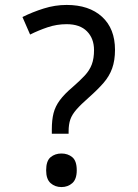

<svg xmlns="http://www.w3.org/2000/svg" viewBox="-20 -744 558 778"><path d="M190 -202V-220Q190 -258 197 -285.5Q204 -313 222.5 -338Q241 -363 273 -390Q304 -417 323.5 -438Q343 -459 352 -483Q361 -507 361 -541Q361 -588 332.5 -617Q304 -646 250 -646Q210 -646 173 -633.5Q136 -621 102 -604L71 -675Q111 -695 157 -709.5Q203 -724 250 -724Q341 -724 393.5 -676Q446 -628 446 -542Q446 -499 434.5 -467Q423 -435 399.5 -408Q376 -381 341 -350Q308 -321 290 -300.5Q272 -280 265 -260Q258 -240 258 -211V-202ZM229 14Q203 14 185 -2Q167 -18 167 -54Q167 -92 185 -107Q203 -122 229 -122Q255 -122 273 -107Q291 -92 291 -54Q291 -18 273 -2Q255 14 229 14Z"/></svg>

Font: hexlkannada05
Style: Book
Weight: 400
Designer: Jelle Bosma - Monotype Design Team
Foundry: Monotype Imaging Inc.
Version: Version 2.003